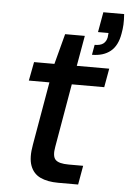

<svg xmlns="http://www.w3.org/2000/svg" viewBox="-55 -815 575 855"><g transform="rotate(5 233.0 -387.0)"><path d="M238 0Q190 0 158 -15Q126 -30 113 -65Q100 -100 111 -160L160 -442H68L84 -526H175L211 -662H299L275 -526H420L405 -442H260L211 -159Q203 -116 218 -100.5Q233 -85 277 -85H342L327 0ZM338 -581 346 -626Q371 -626 384 -635.5Q397 -645 401 -664L403 -684H356L372 -774H465Q467 -747 466 -727Q465 -707 461 -686Q452 -632 420.5 -606.5Q389 -581 338 -581Z"/></g></svg>

Font: DM Sans 9pt Medium
Style: Italic
Weight: 500
Italic angle: -10°
Version: Version 4.004;gftools[0.9.30]